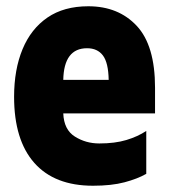

<svg xmlns="http://www.w3.org/2000/svg" viewBox="-20 -583 540 613"><path d="M277 10Q154 10 89.5 -63Q25 -136 25 -274Q25 -361 52 -426Q79 -491 131.5 -527Q184 -563 262 -563Q358 -563 416.5 -500.5Q475 -438 475 -303V-221H182Q184 -169 219 -147Q254 -125 297 -125Q347 -125 383.5 -136Q420 -147 447 -165V-28Q419 -12 377.5 -1Q336 10 277 10ZM327 -328Q326 -383 308.5 -406Q291 -429 258 -429Q184 -429 182 -328Z"/></svg>

Font: Noto Sans Mono ExtraCondensed Black
Style: Regular
Weight: 900
Width: 2
Designer: Monotype Design Team
Foundry: Monotype Imaging Inc.
Version: Version 2.014